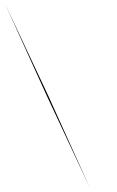

<svg xmlns="http://www.w3.org/2000/svg" viewBox="-20 -770 635 1040"><path d="M7 -750 234 -250 468 250 242 -250Z"/></svg>

Font: Oakes Grotesk Medium
Style: Italic
Weight: 500
Italic angle: -8°
Designer: Samuel Oakes
Foundry: Samuel Oakes
Version: Version 1.000;PS 001.000;hotconv 1.0.88;makeotf.lib2.5.64775